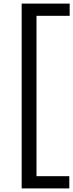

<svg xmlns="http://www.w3.org/2000/svg" viewBox="-20 -828 408 1068"><path d="M100.5 220V-808H367.5V-740H183V152H365.5V220Z"/></svg>

Font: Encode Sans SmExp
Style: Regular
Weight: 400
Width: 6
Designer: Multiple Designers
Foundry: Impallari Type
Version: Version 3.002; ttfautohint (v1.8.3) -l 8 -r 50 -G 200 -x 14 